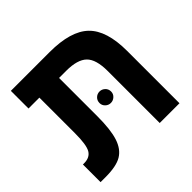

<svg xmlns="http://www.w3.org/2000/svg" viewBox="-155 -758 909 909"><g transform="rotate(-45 300.0 -303.0)"><path d="M105 -487.8H32.2V-606H292Q432.6 -606 493.9 -546.6Q555.2 -487.3 555.2 -350.1V0H422.9V-348.1Q422.9 -426.3 391.1 -457Q359.4 -487.8 284.2 -487.8H236.8V-231.9Q236.8 -142.1 220.7 -92.5Q204.6 -43 168.7 -21.5Q132.8 0 60.1 0H26.9V-118.2H35.2Q73.2 -118.2 89.1 -144.8Q105 -171.4 105 -249ZM288.1 -268.1Q288.1 -285.2 299.6 -296.1Q311 -307.1 326.7 -307.1Q342.3 -307.1 354 -296.1Q365.7 -285.2 365.7 -268.1Q365.7 -252.4 354 -241.5Q342.3 -230.5 326.7 -230.5Q311 -230.5 299.6 -241.5Q288.1 -252.4 288.1 -268.1Z"/></g></svg>

Font: Liberation Mono
Style: Bold
Weight: 700
Monospace: yes
Designer: Steve Matteson
Foundry: Ascender Corporation
Version: Version 2.1.5